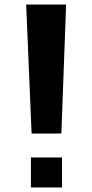

<svg xmlns="http://www.w3.org/2000/svg" viewBox="-20 -804 409 851"><path d="M252 -212H120L96 -784H273ZM117 -106H255V27H117Z"/></svg>

Font: SUIT ExtraBold
Style: Regular
Weight: 800
Designer: Sunn Youn; Korean Glyphs from Source Han Sans (Sandoll Communications; Soo-young Jang, Joo-yeon Kang)
Foundry: Sunn
Version: Version 1.008